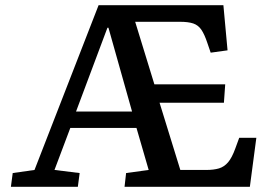

<svg xmlns="http://www.w3.org/2000/svg" viewBox="-20 -720 1050 740"><path d="M22 0 29 -53 113 -65 360 -700H841L857 -526L792 -517L779 -555Q768 -588 756 -605.5Q744 -623 725 -629.5Q706 -636 674 -636H501L575 -395H848L843 -324H595L675 -65H776Q804 -65 824 -71Q844 -77 859 -94.5Q874 -112 887 -148L902 -189H968L943 0H460L466 -53L553 -65L506 -227H251L190 -65L287 -53L280 0ZM273 -290H489L398 -613H394Z"/></svg>

Font: Literata 7pt Medium
Style: Italic
Weight: 500
Italic angle: -2°
Designer: Latin by Veronika Burian and Jose Scaglione. Greek by Irene Vlachou. Cyrillic by Vera Evstafieva
Foundry: TypeTogether
Version: Version 3.002